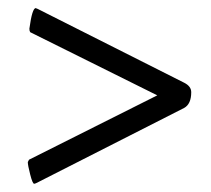

<svg xmlns="http://www.w3.org/2000/svg" viewBox="-20 -440 522 475"><path d="M48.8 -39.1 51.8 -44.9 369.1 -204.1 54.7 -360.4Q52.7 -363.3 52.7 -369.1Q59.6 -419.9 68.4 -419.9Q69.3 -419.9 73.2 -418L435.5 -235.4Q453.1 -226.6 453.1 -211.9Q453.1 -182.6 435.5 -172.9L70.3 12.7Q66.4 14.6 64.5 14.6Q60.5 14.6 54.7 -8.3Q48.8 -31.2 48.8 -39.1Z"/></svg>

Font: Crimson
Style: Semibold
Weight: 600
Version: Version 0.8